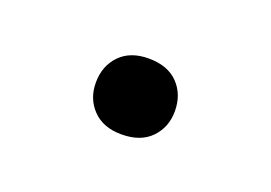

<svg xmlns="http://www.w3.org/2000/svg" viewBox="-34 -156 319 226"><g transform="rotate(20 125.0 -42.5)"><path d="M125 -90Q149 -90 162 -76.5Q175 -63 175 -42Q175 -22 162 -8.5Q149 5 125 5Q102 5 89 -8.5Q76 -22 76 -42Q76 -63 89 -76.5Q102 -90 125 -90Z"/></g></svg>

Font: Freesentation 4 Regular
Style: Regular
Weight: 400
Designer: glyphs from Roboto by Christian Robertson / Hangul glyphs from Noto Sans CJK(Source Han Sans) by Jang Soo-young and Kang
Foundry: PT&
Version: Version 2.001